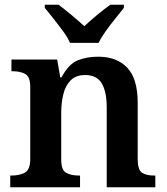

<svg xmlns="http://www.w3.org/2000/svg" viewBox="-20 -786 699 806"><path d="M23 0V-49H27Q61 -49 84 -61Q107 -73 107 -119V-421Q107 -464 86 -475.5Q65 -487 32 -487H28V-536H220L233 -461H238Q268 -517 306 -532.5Q344 -548 392 -548Q470 -548 514 -502Q558 -456 558 -354V-120Q558 -73 576 -61Q594 -49 628 -49H632V0H428V-335Q428 -400 407.5 -435.5Q387 -471 337 -471Q299 -471 277 -449Q255 -427 246 -391Q237 -355 237 -313V-115Q237 -72 258 -60.5Q279 -49 312 -49H316V0ZM274 -606Q264 -629 244.5 -655.5Q225 -682 204.5 -708Q184 -734 168 -753V-766H226Q249 -749 280 -723Q311 -697 334 -676Q356 -697 387.5 -723Q419 -749 443 -766H500V-753Q485 -734 464 -708Q443 -682 424 -655.5Q405 -629 394 -606Z"/></svg>

Font: Noto Serif Thai SemiBold
Style: Regular
Weight: 600
Designer: Monotype Design Team
Foundry: Monotype Imaging Inc.
Version: Version 2.001; ttfautohint (v1.8.4.7-5d5b)